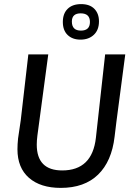

<svg xmlns="http://www.w3.org/2000/svg" viewBox="-20 -907 646 935"><path d="M462 -803Q462 -761 437 -737.5Q412 -714 372 -714Q333 -714 309.5 -736.5Q286 -759 286 -800Q286 -841 309.5 -864Q333 -887 375 -887Q417 -887 439.5 -864Q462 -841 462 -803ZM373 -842Q330 -842 330 -802Q330 -758 374 -758Q418 -758 418 -800Q418 -842 373 -842ZM590 -642 547 -315 538 -241Q524 -121 457.5 -56.5Q391 8 276 8Q177 8 121 -41Q65 -90 65 -180Q65 -204 68 -233L81 -321L118 -642H215L162 -246Q159 -222 159 -203Q159 -77 283 -77Q429 -77 447 -236L492 -642Z"/></svg>

Font: Alegreya Sans SC Medium
Style: Italic
Weight: 500
Italic angle: -7°
Designer: Juan Pablo del Peral
Foundry: Huerta Tipografica
Version: Version 2.007